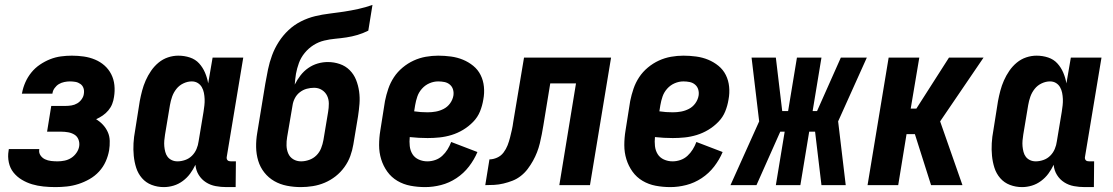

<svg xmlns="http://www.w3.org/2000/svg" viewBox="-20 -755 4540 783"><path d="M206 8Q181 8 157 5.5Q133 3 111 -3.5Q89 -10 69 -22Q49 -34 35 -51.5Q21 -69 16 -92.5Q11 -116 15 -140L16 -147H140V-145Q138 -132 145 -121.5Q152 -111 163.5 -105.5Q175 -100 188.5 -98.5Q202 -97 215 -97Q229 -97 243.5 -100Q258 -103 270.5 -111Q283 -119 292 -132Q301 -145 303 -159Q305 -173 300 -186Q295 -199 283.5 -206Q272 -213 258 -215.5Q244 -218 230 -218H172L189 -323H247Q259 -323 271.5 -325Q284 -327 295 -333.5Q306 -340 313.5 -351Q321 -362 322 -373Q324 -385 320.5 -395.5Q317 -406 308 -412.5Q299 -419 288 -421Q277 -423 265 -423Q254 -423 242 -420.5Q230 -418 220 -412Q210 -406 202.5 -395.5Q195 -385 194 -374L193 -373H69L70 -376Q74 -398 83.5 -419.5Q93 -441 108 -459.5Q123 -478 143 -491.5Q163 -505 184.5 -513.5Q206 -522 228.5 -525Q251 -528 273 -528Q298 -528 322 -524.5Q346 -521 367.5 -512Q389 -503 406 -488Q423 -473 433.5 -452.5Q444 -432 446.5 -408Q449 -384 445 -360Q443 -345 437.5 -331Q432 -317 422 -305Q412 -293 399 -284Q386 -275 372 -269Q388 -259 400 -246Q412 -233 419.5 -216.5Q427 -200 427.5 -180.5Q428 -161 425 -142Q421 -119 411 -96.5Q401 -74 384 -55.5Q367 -37 345 -24.5Q323 -12 299.5 -4.5Q276 3 252.5 5.5Q229 8 206 8Z M648 8Q622 8 598.5 -1Q575 -10 559 -28.5Q543 -47 535.5 -70.5Q528 -94 525.5 -119.5Q523 -145 524.5 -171Q526 -197 531 -223L550 -343Q554 -364 559.5 -385Q565 -406 574 -426.5Q583 -447 596 -466Q609 -485 626.5 -499.5Q644 -514 665 -521Q686 -528 707 -528Q732 -528 754.5 -520.5Q777 -513 792 -496.5Q807 -480 816 -459Q825 -438 829 -415L847 -520H972L905 -117Q904 -113 904.5 -109Q905 -105 907.5 -102Q910 -99 914 -98Q918 -97 922 -97H942L941 8H904Q881 8 859.5 4Q838 0 820 -11.5Q802 -23 790.5 -41.5Q779 -60 777 -83Q768 -64 755.5 -47Q743 -30 725.5 -17Q708 -4 688 2Q668 8 648 8ZM704 -97Q719 -97 735 -102.5Q751 -108 763 -120Q775 -132 781.5 -147.5Q788 -163 790 -179L810 -299Q812 -312 813.5 -325Q815 -338 814.5 -351Q814 -364 811.5 -376.5Q809 -389 803 -399.5Q797 -410 786.5 -416.5Q776 -423 762 -423Q745 -423 728 -415Q711 -407 699.5 -392.5Q688 -378 682 -361Q676 -344 673 -326L653 -206Q651 -194 650 -182Q649 -170 650 -158.5Q651 -147 654 -135.5Q657 -124 663.5 -115.5Q670 -107 680.5 -102Q691 -97 704 -97Z M1207 8Q1178 8 1150 2.5Q1122 -3 1098.5 -16.5Q1075 -30 1058 -51.5Q1041 -73 1033 -99.5Q1025 -126 1024.5 -155Q1024 -184 1029 -213L1062 -414Q1067 -443 1073 -472Q1079 -501 1089.5 -529.5Q1100 -558 1117 -584.5Q1134 -611 1157 -632.5Q1180 -654 1208 -668Q1236 -682 1265 -689Q1294 -696 1323.5 -699.5Q1353 -703 1382.5 -707.5Q1412 -712 1441.5 -718.5Q1471 -725 1499 -735L1482 -630Q1460 -619 1438 -612.5Q1416 -606 1393 -602.5Q1370 -599 1347.5 -597Q1325 -595 1302 -589.5Q1279 -584 1258.5 -571Q1238 -558 1222.5 -539Q1207 -520 1199 -498Q1191 -476 1187 -454Q1185 -443 1184 -432Q1183 -421 1182 -410Q1192 -430 1205.5 -447.5Q1219 -465 1237 -477.5Q1255 -490 1275.5 -496Q1296 -502 1317 -502Q1342 -502 1365.5 -494Q1389 -486 1406 -469Q1423 -452 1432 -429.5Q1441 -407 1444.5 -382Q1448 -357 1446 -331.5Q1444 -306 1440 -280L1421 -166Q1417 -142 1408.5 -118.5Q1400 -95 1384.5 -73.5Q1369 -52 1348.5 -36Q1328 -20 1304.5 -10Q1281 0 1256 4Q1231 8 1207 8ZM1208 -97Q1224 -97 1241 -103Q1258 -109 1270.5 -121.5Q1283 -134 1289.5 -150.5Q1296 -167 1299 -184L1318 -298Q1321 -315 1321 -332.5Q1321 -350 1314 -364.5Q1307 -379 1293 -388Q1279 -397 1261 -397Q1246 -397 1231 -393Q1216 -389 1203 -379Q1190 -369 1182.5 -354.5Q1175 -340 1173 -325L1151 -196Q1148 -179 1148.5 -161.5Q1149 -144 1155.5 -129Q1162 -114 1176 -105.5Q1190 -97 1208 -97Z M1714 8Q1683 8 1654 2.5Q1625 -3 1600.5 -17.5Q1576 -32 1559.5 -55Q1543 -78 1534.5 -105.5Q1526 -133 1526 -163Q1526 -193 1531 -223L1550 -343Q1555 -368 1563.5 -393Q1572 -418 1586.5 -440Q1601 -462 1622 -479.5Q1643 -497 1667 -508Q1691 -519 1716.5 -523.5Q1742 -528 1767 -528Q1793 -528 1819 -524.5Q1845 -521 1868 -511.5Q1891 -502 1910 -486.5Q1929 -471 1940 -449Q1951 -427 1953.5 -401Q1956 -375 1951 -349Q1947 -324 1937.5 -300.5Q1928 -277 1909.5 -258Q1891 -239 1868.5 -225.5Q1846 -212 1821.5 -204.5Q1797 -197 1772.5 -194.5Q1748 -192 1724 -192Q1705 -192 1687.5 -193Q1670 -194 1651 -196Q1649 -178 1651 -159.5Q1653 -141 1662 -126.5Q1671 -112 1687.5 -104.5Q1704 -97 1723 -97Q1739 -97 1755 -102.5Q1771 -108 1783.5 -119.5Q1796 -131 1805 -145.5Q1814 -160 1820 -176L1927 -135Q1914 -104 1892.5 -76Q1871 -48 1841.5 -28.5Q1812 -9 1779 -0.5Q1746 8 1714 8ZM1724 -297Q1741 -297 1757.5 -300Q1774 -303 1789.5 -311Q1805 -319 1815.5 -333.5Q1826 -348 1829 -365Q1831 -378 1827.5 -390Q1824 -402 1814.5 -410Q1805 -418 1792.5 -420.5Q1780 -423 1767 -423Q1749 -423 1731.5 -415.5Q1714 -408 1701 -393.5Q1688 -379 1682 -361.5Q1676 -344 1673 -326L1669 -301Q1682 -299 1696 -298Q1710 -297 1724 -297Z M1959 0 1976 -105Q1991 -105 2007 -112Q2023 -119 2033.5 -133Q2044 -147 2050 -162.5Q2056 -178 2060 -194Q2064 -210 2067.5 -225.5Q2071 -241 2073 -257L2117 -520H2472L2386 0H2261L2329 -415H2224L2196 -244Q2193 -226 2189.5 -207.5Q2186 -189 2181.5 -170.5Q2177 -152 2170 -134Q2163 -116 2153.5 -99Q2144 -82 2132 -66Q2120 -50 2104 -37.5Q2088 -25 2070 -18Q2052 -11 2033 -6.5Q2014 -2 1995.5 -1Q1977 0 1959 0Z M2714 8Q2683 8 2654 2.5Q2625 -3 2600.5 -17.5Q2576 -32 2559.5 -55Q2543 -78 2534.5 -105.5Q2526 -133 2526 -163Q2526 -193 2531 -223L2550 -343Q2555 -368 2563.5 -393Q2572 -418 2586.5 -440Q2601 -462 2622 -479.5Q2643 -497 2667 -508Q2691 -519 2716.5 -523.5Q2742 -528 2767 -528Q2793 -528 2819 -524.5Q2845 -521 2868 -511.5Q2891 -502 2910 -486.5Q2929 -471 2940 -449Q2951 -427 2953.5 -401Q2956 -375 2951 -349Q2947 -324 2937.5 -300.5Q2928 -277 2909.5 -258Q2891 -239 2868.5 -225.5Q2846 -212 2821.5 -204.5Q2797 -197 2772.5 -194.5Q2748 -192 2724 -192Q2705 -192 2687.5 -193Q2670 -194 2651 -196Q2649 -178 2651 -159.5Q2653 -141 2662 -126.5Q2671 -112 2687.5 -104.5Q2704 -97 2723 -97Q2739 -97 2755 -102.5Q2771 -108 2783.5 -119.5Q2796 -131 2805 -145.5Q2814 -160 2820 -176L2927 -135Q2914 -104 2892.5 -76Q2871 -48 2841.5 -28.5Q2812 -9 2779 -0.5Q2746 8 2714 8ZM2724 -297Q2741 -297 2757.5 -300Q2774 -303 2789.5 -311Q2805 -319 2815.5 -333.5Q2826 -348 2829 -365Q2831 -378 2827.5 -390Q2824 -402 2814.5 -410Q2805 -418 2792.5 -420.5Q2780 -423 2767 -423Q2749 -423 2731.5 -415.5Q2714 -408 2701 -393.5Q2688 -379 2682 -361.5Q2676 -344 2673 -326L2669 -301Q2682 -299 2696 -298Q2710 -297 2724 -297Z M2959 0 3076 -260 3045 -520H3144L3170 -302H3194L3230 -520H3330L3294 -302H3312L3409 -520H3515L3398 -260L3429 0H3330L3304 -218H3280L3244 0H3144L3180 -218H3162L3065 0Z M3777 0 3711 -208H3677L3643 0H3518L3604 -520H3729L3694 -312H3717L3850 -520H3991L3814 -260L3905 0Z M4148 8Q4122 8 4098.5 -1Q4075 -10 4059 -28.5Q4043 -47 4035.5 -70.5Q4028 -94 4025.5 -119.5Q4023 -145 4024.5 -171Q4026 -197 4031 -223L4050 -343Q4054 -364 4059.5 -385Q4065 -406 4074 -426.5Q4083 -447 4096 -466Q4109 -485 4126.5 -499.5Q4144 -514 4165 -521Q4186 -528 4207 -528Q4232 -528 4254.5 -520.5Q4277 -513 4292 -496.5Q4307 -480 4316 -459Q4325 -438 4329 -415L4347 -520H4472L4405 -117Q4404 -113 4404.5 -109Q4405 -105 4407.5 -102Q4410 -99 4414 -98Q4418 -97 4422 -97H4442L4441 8H4404Q4381 8 4359.5 4Q4338 0 4320 -11.5Q4302 -23 4290.5 -41.5Q4279 -60 4277 -83Q4268 -64 4255.5 -47Q4243 -30 4225.5 -17Q4208 -4 4188 2Q4168 8 4148 8ZM4204 -97Q4219 -97 4235 -102.5Q4251 -108 4263 -120Q4275 -132 4281.5 -147.5Q4288 -163 4290 -179L4310 -299Q4312 -312 4313.5 -325Q4315 -338 4314.5 -351Q4314 -364 4311.5 -376.5Q4309 -389 4303 -399.5Q4297 -410 4286.5 -416.5Q4276 -423 4262 -423Q4245 -423 4228 -415Q4211 -407 4199.5 -392.5Q4188 -378 4182 -361Q4176 -344 4173 -326L4153 -206Q4151 -194 4150 -182Q4149 -170 4150 -158.5Q4151 -147 4154 -135.5Q4157 -124 4163.5 -115.5Q4170 -107 4180.5 -102Q4191 -97 4204 -97Z"/></svg>

Font: Iosevka Extrabold
Style: Italic
Weight: 800
Italic angle: -9°
Monospace: yes
Designer: Belleve Invis
Foundry: Belleve Invis
Version: Version 32.5.0; ttfautohint (v1.8.4)